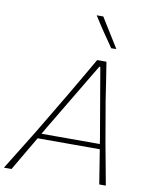

<svg xmlns="http://www.w3.org/2000/svg" viewBox="-123 -1046 893 1121"><g transform="rotate(10 323.5 -485.0)"><path d="M-21 0Q15 -58.5 54.5 -122.2Q94 -186 129 -243L275 -488Q312 -551 343 -604.2Q374 -657.5 406 -713H461Q469.5 -660 478 -605Q486.5 -550 496 -487L538 -243Q549.5 -182.5 561 -119.5Q572.5 -56.5 583 0H544Q536.5 -48 528 -100Q519.5 -152 511.5 -203H143Q113.5 -152.5 83.2 -101.2Q53 -50 24 0ZM185 -275Q173.5 -255 160.5 -233H506.5Q503 -255 500 -274L431 -677H425ZM475 -795Q444.5 -838.5 415.2 -881.8Q386 -925 358 -970H397Q424 -926.5 451 -883Q478 -839.5 505 -796Z"/></g></svg>

Font: Commissioner Loud Thin
Style: Italic
Weight: 100
Italic angle: -12°
Designer: Kostas Bartsokas
Foundry: Kostas Bartsokas
Version: Version 1.000; ttfautohint (v1.8.3)